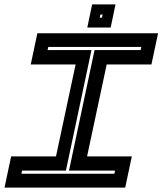

<svg xmlns="http://www.w3.org/2000/svg" viewBox="-30 -851 736 871"><path d="M-9.5 0 20.5 -141.5H224L313 -558.5H109.5L139.5 -700H687L657 -558.5H454L365 -141.5H568L538 0ZM67 -63H489L492 -77H283L399 -624H608L611 -638H189L186 -624H385L269 -77H70ZM366 -726 388 -831H494L472 -726ZM422.5 -771H432.5L435.5 -785H425.5Z"/></svg>

Font: Tourney Expanded Regular
Style: Bold Italic
Weight: 700
Width: 7
Italic angle: -12°
Designer: Tyler Finck
Foundry: Etcetera Type Co
Version: Version 1.010; ttfautohint (v1.8.3)